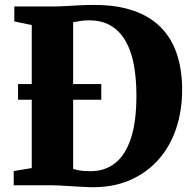

<svg xmlns="http://www.w3.org/2000/svg" viewBox="-20 -770 802 798"><path d="M355 8Q336 7.5 314 6.2Q292 5 270 3.5Q248 2 228.2 1Q208.5 0 194 0H37V-59L112 -71.5V-666L39.5 -681V-743H192Q224.5 -743 253.5 -744.8Q282.5 -746.5 311.2 -748Q340 -749.5 371.5 -749.5Q466 -749.5 535 -725.5Q604 -701.5 648.8 -656Q693.5 -610.5 715.2 -545.2Q737 -480 737 -397.5Q737 -309 711.5 -234Q686 -159 636.5 -104.2Q587 -49.5 516.5 -19.8Q446 10 355 8ZM360 -58.5Q417.5 -59.5 459.2 -92.5Q501 -125.5 524 -194.8Q547 -264 547 -373.5Q547 -442.5 536.5 -499.8Q526 -557 502.5 -598.5Q479 -640 441.5 -662.8Q404 -685.5 350 -685.5Q334 -685.5 321.2 -683.8Q308.5 -682 299.2 -680.2Q290 -678.5 284 -678V-68Q295 -64.5 307.5 -62.2Q320 -60 333 -59.2Q346 -58.5 360 -58.5ZM55 -355.5V-420.5H401V-355.5Z"/></svg>

Font: Merriweather 36pt Black
Style: Regular
Weight: 900
Version: Version 2.100